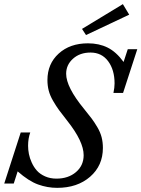

<svg xmlns="http://www.w3.org/2000/svg" viewBox="-51 -883 675 916"><path d="M359.4 -715.8 340.3 -745.1 535.2 -863.3 565.4 -813ZM221.7 13.2Q175.3 13.2 130.6 -2.9Q85.9 -19 33.2 -65.4L14.6 -7.3H-30.8L47.9 -251H93.3Q83 -222.7 83 -187.5Q83 -168.5 86.9 -148.4Q90.8 -128.4 100.6 -106.9Q110.4 -85.4 125.2 -68.8Q140.1 -52.2 164.3 -41.5Q188.5 -30.8 218.3 -30.8Q274.9 -30.8 311.5 -62Q348.1 -93.3 348.1 -142.6Q348.1 -208 270 -306.6Q244.1 -339.4 230.7 -357.7Q217.3 -376 202.4 -401.6Q187.5 -427.2 181.4 -450.9Q175.3 -474.6 175.3 -501Q175.3 -578.6 229 -627.4Q282.7 -676.3 368.7 -676.3Q421.4 -676.3 462.4 -656Q503.4 -635.7 538.6 -587.4L558.6 -648.4H604L536.1 -439.5H490.2Q495.6 -465.3 495.6 -484.9Q495.6 -549.8 464.8 -591.1Q434.1 -632.3 380.9 -632.3Q330.1 -632.3 297.4 -603Q264.6 -573.7 264.6 -531.2Q264.6 -467.3 350.1 -363.3Q373.5 -334.5 386.2 -317.6Q398.9 -300.8 413.3 -276.4Q427.7 -252 433.8 -228.3Q439.9 -204.6 439.9 -177.2Q439.9 -92.8 378.9 -39.8Q317.9 13.2 221.7 13.2Z"/></svg>

Font: Elstob 6pt
Style: Italic
Weight: 400
Italic angle: -20°
Designer: Peter S. Baker
Version: Version 1.015